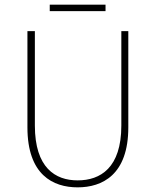

<svg xmlns="http://www.w3.org/2000/svg" viewBox="-20 -794 670 826"><path d="M194 -746H434V-774H194V-746ZM314 12C420 12 532 -42 532 -246V-660H502V-254C502 -72 412 -18 314 -18C218 -18 130 -72 130 -254V-660H98V-246C98 -42 208 12 314 12Z"/></svg>

Font: Assistant ExtraLight
Style: Regular
Weight: 275
Designer: Hebrew By Ben Nathan, Latin by Paul Hunt
Version: Version 2.001;PS 002.001;hotconv 1.0.88;makeotf.lib2.5.64775